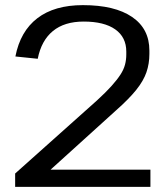

<svg xmlns="http://www.w3.org/2000/svg" viewBox="-20 -728 645 748"><path d="M39 -52 357 -336Q392 -368 414 -392.5Q436 -417 449 -437Q462 -457 467 -476Q472 -495 472 -516V-527Q472 -583 429 -613.5Q386 -644 306 -644Q231 -644 186 -607Q141 -570 127 -499L40 -508Q59 -606 125.5 -657Q192 -708 303 -708Q427 -708 494.5 -662Q562 -616 562 -531V-518Q562 -480 550.5 -446.5Q539 -413 510.5 -377.5Q482 -342 431 -297L124 -19L98 -67H566V0H39Z"/></svg>

Font: Pathway Extreme 72pt Medium
Style: Regular
Weight: 500
Designer: Eduardo Rodriguez Tunni
Foundry: Eduardo Rodriguez Tunni
Version: Version 1.001;gftools[0.9.26]